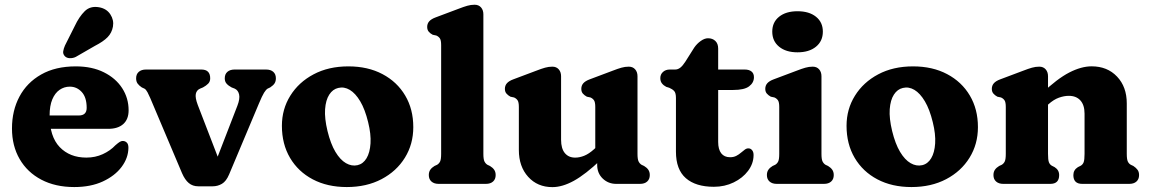

<svg xmlns="http://www.w3.org/2000/svg" viewBox="-20 -769 4806 803"><path d="M517.9 -307.6Q517.9 -270.2 495.6 -250.2Q473.3 -230.2 432.7 -230.2H140.9V-286H309.3Q342.5 -286 342.5 -317.8Q342.5 -361.8 321.9 -384.2Q301.3 -406.6 272.1 -406.6Q248.5 -406.6 229.2 -393.3Q209.9 -380 198.7 -353.3Q187.5 -326.6 187.5 -285.8Q187.5 -198 229.6 -153.9Q271.8 -109.9 341.1 -109.9Q378.6 -109.9 409.9 -124.3Q441.3 -138.7 462.7 -161.5Q474.6 -171.9 481.5 -176Q488.5 -180.1 495.5 -179.3Q503.9 -178.9 510.5 -172.4Q517.1 -166 517.1 -150.9Q516.6 -108.3 488.5 -70.8Q460.4 -33.4 409.8 -10Q359.3 13.3 290.6 13.3Q211.4 13.3 152.8 -17.6Q94.2 -48.4 62.2 -103.7Q30.1 -159 30.1 -231.6Q30.1 -306.5 61.4 -365.1Q92.6 -423.7 152.3 -457.5Q211.9 -491.4 296.9 -491.4Q364.9 -491.4 414.5 -466.6Q464.1 -441.9 491 -400.2Q517.9 -358.6 517.9 -307.6ZM292.4 -659.6Q311 -699.2 334.3 -722.1Q357.5 -745.1 394.4 -738.6Q425.9 -733 441.5 -708.9Q457.1 -684.9 452.4 -657.9Q447.7 -631.6 430 -613.5Q412.4 -595.3 376.7 -577L296.7 -530.9Q285.1 -525.3 272 -525.7Q258.9 -526 251.2 -534Q242.5 -543.3 244.4 -554.7Q246.2 -566.1 251.8 -578.8Z M869.3 10.2H809.3Q785.8 10.2 769.6 -3.4Q753.3 -17 741.3 -44.7L608.5 -358.6Q603.4 -370.6 597.1 -382.7Q590.7 -394.8 583.9 -398.4L573.1 -403.4Q562.1 -410.6 555.7 -419.2Q549.3 -427.8 549.3 -441.4Q549.3 -459 560.5 -468.6Q571.6 -478.2 590.3 -478.2H822.1Q859.1 -478.2 859.1 -441.4Q859.1 -427.8 850.7 -419.2Q842.3 -410.6 828.9 -403.4L816.9 -398.4Q802 -392 798.9 -376.1Q795.8 -360.2 807 -330.4L911.3 -59.8L869.5 -59.7L972.8 -326.8Q984.1 -356.1 980 -374Q976 -391.8 961.5 -398.4L948.6 -403.4Q935.2 -410.5 927.6 -419.2Q920 -427.8 920 -441.4Q920 -459 931.1 -468.6Q942.2 -478.2 961 -478.2H1092.8Q1112.1 -478.2 1122.9 -468.6Q1133.8 -459 1133.8 -441.4Q1133.8 -429.4 1128.6 -420.8Q1123.4 -412.2 1110 -403.4L1099.4 -398.4Q1092.6 -394.4 1084.4 -381.3Q1076.3 -368.2 1062.8 -335.8L938.2 -39.5Q926.1 -10.9 908.3 -0.3Q890.5 10.2 869.3 10.2Z M1437 -491.4Q1518.7 -491.4 1579.7 -459Q1640.8 -426.7 1674.6 -369.5Q1708.5 -312.4 1708.5 -237.3Q1708.5 -166.1 1673.4 -109.4Q1638.4 -52.7 1575.7 -19.7Q1513 13.3 1430.4 13.3Q1349.1 13.3 1288.1 -18.9Q1227 -51.1 1193 -108.8Q1159 -166.5 1159 -242.9Q1159 -312.4 1194.1 -368.7Q1229.1 -425.1 1291.6 -458.2Q1354.1 -491.4 1437 -491.4ZM1475.4 -78.2Q1498.9 -83.7 1513 -107.2Q1527.1 -130.7 1529.6 -169.3Q1532.1 -208 1519.6 -258.2Q1506.6 -311.6 1486.6 -345.3Q1466.6 -378.9 1442.9 -393.1Q1419.1 -407.2 1394.7 -401.2Q1371.8 -396.1 1357.1 -373.4Q1342.4 -350.7 1339.6 -312.3Q1336.9 -273.9 1349.7 -221Q1362.8 -167.4 1382.8 -133.9Q1402.8 -100.5 1426.9 -86.6Q1451.1 -72.7 1475.4 -78.2Z M2001.6 -709.2V-125.8Q2001.6 -102.9 2006.1 -93.8Q2010.7 -84.7 2018.6 -79.8L2029.2 -74.8Q2040.6 -68 2046.8 -59Q2053 -50 2053 -36.8Q2053 -19.6 2042.1 -9.8Q2031.3 0 2012 0H1814.4Q1795.6 0 1784.5 -9.8Q1773.4 -19.6 1773.4 -36.8Q1773.4 -50 1779.6 -59Q1785.8 -68 1797.2 -74.8L1808 -79.8Q1816.3 -84.7 1820.7 -93.8Q1825 -102.9 1825 -125.8V-580.4Q1825 -600.8 1819.6 -608.6Q1814.1 -616.4 1804.8 -620.4L1789.8 -623.6Q1779.5 -628.8 1773.1 -636.5Q1766.6 -644.2 1766.6 -656.4Q1766.6 -670.2 1775.1 -679.8Q1783.5 -689.4 1801.8 -696.2L1897.6 -732.2Q1919.5 -740.7 1934.4 -744.9Q1949.3 -749.2 1965 -749.2Q1982 -749.2 1991.8 -738Q2001.6 -726.8 2001.6 -709.2Z M2477.6 -79V-104.6L2469.6 -107.7V-321.4Q2469.6 -341.8 2464.2 -349.6Q2458.7 -357.4 2449.4 -361.4L2434.4 -364.6Q2424.1 -370.2 2417.6 -377.7Q2411.2 -385.2 2411.2 -397.4Q2411.2 -411.2 2419.6 -420.8Q2428.1 -430.4 2446.4 -437.2L2542.2 -473.2Q2564.1 -481.7 2579 -485.9Q2593.9 -490.2 2609.6 -490.2Q2626.6 -490.2 2636.4 -479Q2646.2 -467.8 2646.2 -450.2V-125.8Q2646.2 -102.9 2650.7 -93.8Q2655.3 -84.7 2663.2 -79.8L2673.8 -74.8Q2685.3 -68 2691.4 -59Q2697.6 -50 2697.6 -36.8Q2697.6 -19.7 2686.7 -9.8Q2675.9 0 2656.6 0H2556.8Q2524.1 0 2500.8 -22.2Q2477.6 -44.5 2477.6 -79ZM2150 -141.6V-321.4Q2150 -341.8 2144.6 -349.6Q2139.1 -357.4 2129.8 -361.4L2114.8 -364.6Q2104.5 -370.2 2098.1 -377.7Q2091.6 -385.2 2091.6 -397.4Q2091.6 -411.2 2100.1 -420.8Q2108.5 -430.4 2126.8 -437.2L2222.6 -473.2Q2244.5 -481.7 2259.4 -485.9Q2274.3 -490.2 2290 -490.2Q2307 -490.2 2316.8 -479Q2326.6 -467.8 2326.6 -450.2V-184.4Q2326.6 -147.8 2342.3 -128.8Q2358 -109.8 2385.4 -109.8Q2403.9 -109.8 2423.4 -117.6Q2443 -125.5 2464.2 -144.6L2483.2 -162.2L2517 -123.4L2492.6 -100.4Q2428.5 -39.6 2380.3 -13Q2332 13.6 2290.2 13.6Q2228 13.6 2189 -29.4Q2150 -72.5 2150 -141.6Z M2779 -401.9 2766.4 -405.8Q2755.1 -411.6 2748.4 -420.3Q2741.6 -428.9 2741.6 -442.3Q2741.6 -458 2752.8 -468.1Q2763.9 -478.2 2781.3 -478.2H2803.6Q2814.8 -478.2 2824.7 -485.6Q2834.6 -493.1 2845.9 -510.4L2883.4 -569.8Q2894.9 -586.5 2910.8 -597.7Q2926.8 -609 2941 -609Q2960.1 -609 2971.8 -597.7Q2983.6 -586.5 2983.6 -565.8V-175.4Q2983.6 -144.2 2996.4 -127.8Q3009.2 -111.4 3033.6 -111.4Q3048.2 -111.4 3059.3 -117.1Q3070.4 -122.8 3079.1 -130.5Q3087.9 -138.2 3095.7 -143.7Q3103.5 -149.2 3111.4 -148.4Q3120.2 -148 3126.2 -140Q3132.2 -132.1 3131.6 -118.4Q3131.1 -84.3 3108.6 -54.3Q3086.1 -24.4 3048.5 -6.1Q3010.9 12.2 2965.6 12.2Q2889.6 12.2 2848.3 -23.9Q2807 -60.1 2807 -134.6V-359.3Q2807 -380.3 2799.5 -388.4Q2791.9 -396.4 2779 -401.9ZM2918.4 -392.7V-478.2H3094.6Q3112.8 -478.2 3123 -470Q3133.2 -461.9 3133.2 -446.1Q3133.2 -423.2 3113.1 -408Q3093 -392.7 3046.4 -392.7Z M3415.6 -450.2V-125.8Q3415.6 -102.9 3420.1 -93.8Q3424.7 -84.7 3432.6 -79.8L3443.2 -74.8Q3454.6 -68 3460.8 -59Q3467 -50 3467 -36.8Q3467 -19.6 3456.1 -9.8Q3445.3 0 3426 0H3228.4Q3209.6 0 3198.5 -9.8Q3187.4 -19.6 3187.4 -36.8Q3187.4 -50 3193.6 -59Q3199.8 -68 3211.2 -74.8L3222 -79.8Q3230.3 -84.7 3234.7 -93.8Q3239 -102.9 3239 -125.8V-321.4Q3239 -341.8 3233.6 -349.6Q3228.1 -357.4 3218.8 -361.4L3203.8 -364.6Q3193.5 -370.2 3187.1 -377.7Q3180.6 -385.2 3180.6 -397.4Q3180.6 -411.2 3189.1 -420.8Q3197.5 -430.4 3215.8 -437.2L3311.6 -473.2Q3333.5 -481.7 3348.4 -485.9Q3363.3 -490.2 3379 -490.2Q3396 -490.2 3405.8 -479Q3415.6 -467.8 3415.6 -450.2ZM3315.4 -550.2Q3267 -550.2 3238.4 -573.7Q3209.8 -597.1 3209.8 -636.8Q3209.8 -676 3238.4 -699Q3267 -722 3315.4 -722Q3364.1 -722 3392.7 -699Q3421.4 -676 3421.4 -636.8Q3421.4 -597.1 3392.7 -573.7Q3364.1 -550.2 3315.4 -550.2Z M3798.5 -491.4Q3880.2 -491.4 3941.2 -459Q4002.3 -426.7 4036.1 -369.5Q4070 -312.4 4070 -237.3Q4070 -166.1 4034.9 -109.4Q3999.9 -52.7 3937.2 -19.7Q3874.5 13.3 3791.9 13.3Q3710.6 13.3 3649.6 -18.9Q3588.5 -51.1 3554.5 -108.8Q3520.5 -166.5 3520.5 -242.9Q3520.5 -312.4 3555.6 -368.7Q3590.6 -425.1 3653.1 -458.2Q3715.6 -491.4 3798.5 -491.4ZM3836.9 -78.2Q3860.4 -83.7 3874.5 -107.2Q3888.6 -130.7 3891.1 -169.3Q3893.6 -208 3881.1 -258.2Q3868.1 -311.6 3848.1 -345.3Q3828.1 -378.9 3804.4 -393.1Q3780.6 -407.2 3756.2 -401.2Q3733.3 -396.1 3718.6 -373.4Q3703.9 -350.7 3701.1 -312.3Q3698.4 -273.9 3711.2 -221Q3724.3 -167.4 3744.3 -133.9Q3764.3 -100.5 3788.4 -86.6Q3812.6 -72.7 3836.9 -78.2Z M4363.1 -450.2V-125.8Q4363.1 -100.5 4366.8 -90.6Q4370.6 -80.7 4379.3 -75.8L4390.7 -70Q4409.7 -58 4409.7 -36.8Q4409.7 0 4372.7 0H4175.9Q4157.1 0 4146 -9.8Q4134.9 -19.6 4134.9 -36.8Q4134.9 -50 4141.1 -59Q4147.3 -68 4158.7 -74.8L4169.5 -79.8Q4177.8 -84.7 4182.2 -93.8Q4186.5 -102.9 4186.5 -125.8V-321.4Q4186.5 -341.8 4181.1 -349.6Q4175.6 -357.4 4166.3 -361.4L4151.3 -364.6Q4141 -370.2 4134.6 -377.7Q4128.1 -385.2 4128.1 -397.4Q4128.1 -411.2 4136.6 -420.8Q4145 -430.4 4163.3 -437.2L4259.1 -473.2Q4281 -481.7 4295.9 -485.9Q4310.8 -490.2 4326.5 -490.2Q4343.5 -490.2 4353.3 -479Q4363.1 -467.8 4363.1 -450.2ZM4345.5 -315.8 4311.7 -354.6 4336.1 -377.6Q4401.6 -439.8 4451.9 -465.7Q4502.3 -491.6 4545.4 -491.6Q4611.1 -491.6 4651.8 -448.7Q4692.5 -405.9 4692.5 -336.4V-125.8Q4692.5 -102.9 4696.8 -93.6Q4701.2 -84.3 4709.5 -79.8L4720.1 -74.8Q4731.5 -67.2 4737.7 -58.6Q4743.9 -50 4743.9 -36.8Q4743.9 -19.6 4733 -9.8Q4722.2 0 4702.9 0H4506.1Q4469.1 0 4469.1 -36.8Q4469.1 -58 4488.1 -70L4499.7 -75.8Q4508.4 -80.7 4512.2 -90.6Q4515.9 -100.5 4515.9 -125.8V-293.6Q4515.9 -329.8 4498.5 -349Q4481.1 -368.2 4450.2 -368.2Q4430.4 -368.2 4408.5 -360.4Q4386.7 -352.6 4364.5 -332.6Z"/></svg>

Font: Fraunces SuperSoft 9pt
Style: Regular
Weight: 900
Version: Version 1.000;[b76b70a41]